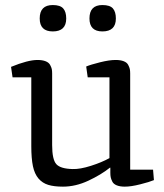

<svg xmlns="http://www.w3.org/2000/svg" viewBox="-20 -711 636 746"><path d="M377.9 -588.9Q327.6 -588.9 327.6 -639.2Q327.6 -691.4 377.9 -691.4Q407.2 -691.4 418.7 -678.2Q430.2 -665 430.2 -639.2Q430.2 -588.9 377.9 -588.9ZM185.1 -588.9Q134.3 -588.9 134.3 -639.2Q134.3 -691.4 185.1 -691.4Q213.9 -691.4 225.6 -678.2Q237.3 -665 237.3 -639.2Q237.3 -588.9 185.1 -588.9ZM101.6 -143.1V-410.6H28.8L22.9 -451.2Q88.4 -478 125.5 -478Q144.5 -478 157 -473.1Q169.4 -468.3 174.6 -459Q179.7 -449.7 181.2 -442.6Q182.6 -435.5 182.6 -425.8V-147.5Q182.6 -90.8 199 -73Q215.3 -55.2 262.2 -54.2Q291 -53.2 333.3 -66.7Q375.5 -80.1 405.3 -96.7V-410.6H320.8L314.9 -452.6Q332.5 -460 368.7 -469Q404.8 -478 429.2 -478Q448.2 -478 460.7 -473.1Q473.1 -468.3 478 -459Q482.9 -449.7 484.4 -442.6Q485.8 -435.5 485.8 -425.8V-51.8H574.7L578.1 -11.2Q561 -3.9 525.1 5.1Q489.3 14.2 464.8 14.2Q445.8 14.2 433.3 9Q420.9 3.9 416.3 -5.6Q411.6 -15.1 410.2 -22.2Q408.7 -29.3 408.7 -39.6V-59.6H407.2Q373 -32.2 323.5 -9Q273.9 14.2 224.6 14.2Q189.9 14.2 167.5 7.3Q145 0.5 129.6 -17.3Q114.3 -35.2 107.9 -65.4Q101.6 -95.7 101.6 -143.1Z"/></svg>

Font: Fjord
Style: One
Weight: 400
Designer: Viktoriya Grabowska
Foundry: Viktoriya Grabowska
Version: Version 1.002